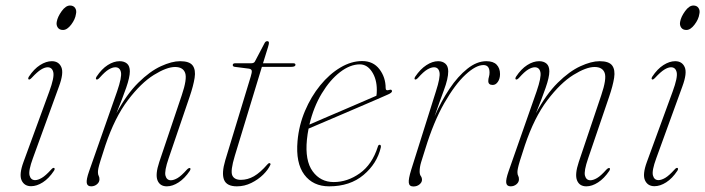

<svg xmlns="http://www.w3.org/2000/svg" viewBox="-20 -667 2552 695"><path d="M208 -558.5Q195 -558.5 189 -567.5Q183 -576.5 185.5 -588.5Q188.5 -606 203.2 -626.5Q218 -647 233.5 -647Q246 -647 252 -638Q258 -629 255 -616.5Q252.5 -597.5 237.8 -578Q223 -558.5 208 -558.5ZM99 -94Q82.5 -49 87 -32Q91.5 -15 107 -15Q117.5 -15 131.2 -23Q145 -31 165 -53Q172 -61 176 -59Q180 -56.5 175.5 -49Q157 -21 135 -7Q113 7 92.5 7Q68 7 58.2 -14.2Q48.5 -35.5 65 -80.5L158.5 -336Q177 -386.5 173 -405Q169 -423.5 152.5 -423.5Q142 -423.5 128.5 -415.2Q115 -407 95 -385.5Q87.5 -377.5 84 -379.5Q80 -381.5 84.5 -389.5Q103 -417.5 125 -431.5Q147 -445.5 167.5 -445.5Q192.5 -445.5 202 -424Q211.5 -402.5 193.5 -354Z M329 -379.5Q325 -381.5 329.5 -389.5Q348 -417.5 370 -431.5Q392 -445.5 413 -445.5Q429.5 -445.5 439.8 -436.8Q450 -428 450 -408.5Q450 -387.5 436.8 -349.5Q423.5 -311.5 401.5 -257Q438.5 -326 480.5 -367.5Q522.5 -409 562.2 -427.2Q602 -445.5 632 -445.5Q666 -445.5 677.5 -429.8Q689 -414 684.5 -385.2Q680 -356.5 666.5 -317L590.5 -94Q574.5 -47.5 579 -31Q583.5 -14.5 598.5 -14.5Q609 -14.5 622.8 -22.5Q636.5 -30.5 656.5 -53Q664 -60.5 668 -58.5Q671.5 -56.5 667 -48.5Q648.5 -21 626.5 -6.8Q604.5 7.5 584 7.5Q559 7.5 550.2 -14Q541.5 -35.5 556.5 -80.5L638 -322.5Q658 -381.5 650.2 -403Q642.5 -424.5 613.5 -424.5Q583.5 -424.5 537 -395.8Q490.5 -367 443 -304.5Q395.5 -242 361.5 -141Q349.5 -104.5 343.8 -85.8Q338 -67 336.2 -58.2Q334.5 -49.5 334.5 -44Q334.5 -35 337.2 -30.5Q340 -26 340 -18Q340 -7.5 331 0Q322 7.5 310 7.5Q296 7.5 294 -4.8Q292 -17 302.5 -47L404 -336.5Q421.5 -387.5 417.8 -405.5Q414 -423.5 397.5 -423.5Q387 -423.5 373.5 -415.5Q360 -407.5 340.5 -385.5Q333 -377.5 329 -379.5Z M881 -418.5 830 -425Q822.5 -426 822.5 -431.5Q822.5 -438 831.5 -438H889Q899 -438 902.5 -444L938 -511.5Q941.5 -518 947.5 -518Q953.5 -518 953.5 -511.5Q953.5 -507.5 950 -496L932 -438H1041.5Q1049.5 -438 1049.5 -432.5Q1049.5 -425 1034 -425H928L830 -103Q813.5 -48.5 820.8 -32.2Q828 -16 852 -16Q876.5 -16 899.2 -29Q922 -42 948 -72Q952 -77 956 -76.5Q960 -75.5 959 -71Q951 -53 932.8 -35Q914.5 -17 889.8 -4.8Q865 7.5 837.5 7.5Q800.5 7.5 791 -16.2Q781.5 -40 795.5 -87L887.5 -389.5Q892.5 -405.5 891.2 -411.2Q890 -417 881 -418.5Z M1358.5 -133.5Q1345 -75 1296 -33.8Q1247 7.5 1171.5 7.5Q1113 7.5 1081.5 -34.8Q1050 -77 1057 -156.5Q1062 -213.5 1084 -265.5Q1106 -317.5 1139.2 -358.2Q1172.5 -399 1212 -422.5Q1251.5 -446 1291 -446Q1331 -446 1353.5 -416.5Q1376 -387 1376 -348Q1376 -337 1389 -341.5Q1398 -344.5 1399 -337.5Q1399.5 -331.5 1384.5 -325Q1373.5 -320 1346.2 -308.2Q1319 -296.5 1283.5 -281.2Q1248 -266 1211.2 -250.2Q1174.5 -234.5 1144 -221.5Q1113.5 -208.5 1097 -201.5Q1093 -181.5 1091 -161.5Q1083.5 -85.5 1111.8 -46.8Q1140 -8 1188 -8Q1238 -8 1282.5 -39.8Q1327 -71.5 1347.5 -135.5Q1349.5 -143 1354 -143Q1360 -143 1358.5 -133.5ZM1282.5 -434Q1247.5 -434 1211 -406Q1174.5 -378 1144.8 -328.8Q1115 -279.5 1100 -216Q1119.5 -224.5 1151.8 -238.5Q1184 -252.5 1220.8 -268Q1257.5 -283.5 1290 -297.8Q1322.5 -312 1342.5 -320.5Q1344 -327.5 1344 -341.5Q1344 -380.5 1326.5 -407.2Q1309 -434 1282.5 -434Z M1482 -379.5Q1478.5 -381.5 1483 -389.5Q1501.5 -417 1523.5 -431.2Q1545.5 -445.5 1566 -445.5Q1582 -445.5 1592.2 -436.5Q1602.5 -427.5 1602.5 -408.5Q1602.5 -382.5 1586.8 -340.5Q1571 -298.5 1553 -245.5Q1576.5 -300 1607 -345.5Q1637.5 -391 1671.8 -418.2Q1706 -445.5 1740.5 -445.5Q1765.5 -445.5 1777.8 -432.8Q1790 -420 1790 -399Q1790 -382 1782.2 -370.8Q1774.5 -359.5 1763.5 -359.5Q1747.5 -359.5 1747.5 -373.5Q1747.5 -381.5 1749.8 -388.8Q1752 -396 1752 -404.5Q1752 -431.5 1730 -431.5Q1702.5 -431.5 1664.8 -396.5Q1627 -361.5 1588.2 -293.8Q1549.5 -226 1519.5 -128Q1510 -98.5 1504.5 -80.2Q1499 -62 1499 -46.5Q1499 -35.5 1503.2 -29.8Q1507.5 -24 1507.5 -16Q1507.5 -7 1498.5 0.5Q1489.5 8 1476.5 8Q1461.5 8 1459.8 -5.2Q1458 -18.5 1468.5 -52.5L1558 -336.5Q1574.5 -387.5 1570.8 -405.5Q1567 -423.5 1551 -423.5Q1540.5 -423.5 1526.8 -415.5Q1513 -407.5 1493.5 -385.5Q1486 -377.5 1482 -379.5Z M1847.5 -379.5Q1843.5 -381.5 1848 -389.5Q1866.5 -417.5 1888.5 -431.5Q1910.5 -445.5 1931.5 -445.5Q1948 -445.5 1958.2 -436.8Q1968.5 -428 1968.5 -408.5Q1968.5 -387.5 1955.2 -349.5Q1942 -311.5 1920 -257Q1957 -326 1999 -367.5Q2041 -409 2080.8 -427.2Q2120.5 -445.5 2150.5 -445.5Q2184.5 -445.5 2196 -429.8Q2207.5 -414 2203 -385.2Q2198.5 -356.5 2185 -317L2109 -94Q2093 -47.5 2097.5 -31Q2102 -14.5 2117 -14.5Q2127.5 -14.5 2141.2 -22.5Q2155 -30.5 2175 -53Q2182.5 -60.5 2186.5 -58.5Q2190 -56.5 2185.5 -48.5Q2167 -21 2145 -6.8Q2123 7.5 2102.5 7.5Q2077.5 7.5 2068.8 -14Q2060 -35.5 2075 -80.5L2156.5 -322.5Q2176.5 -381.5 2168.8 -403Q2161 -424.5 2132 -424.5Q2102 -424.5 2055.5 -395.8Q2009 -367 1961.5 -304.5Q1914 -242 1880 -141Q1868 -104.5 1862.2 -85.8Q1856.5 -67 1854.8 -58.2Q1853 -49.5 1853 -44Q1853 -35 1855.8 -30.5Q1858.5 -26 1858.5 -18Q1858.5 -7.5 1849.5 0Q1840.5 7.5 1828.5 7.5Q1814.5 7.5 1812.5 -4.8Q1810.5 -17 1821 -47L1922.5 -336.5Q1940 -387.5 1936.2 -405.5Q1932.5 -423.5 1916 -423.5Q1905.5 -423.5 1892 -415.5Q1878.5 -407.5 1859 -385.5Q1851.5 -377.5 1847.5 -379.5Z M2464.5 -558.5Q2451.5 -558.5 2445.5 -567.5Q2439.5 -576.5 2442 -588.5Q2445 -606 2459.8 -626.5Q2474.5 -647 2490 -647Q2502.5 -647 2508.5 -638Q2514.5 -629 2511.5 -616.5Q2509 -597.5 2494.2 -578Q2479.5 -558.5 2464.5 -558.5ZM2355.5 -94Q2339 -49 2343.5 -32Q2348 -15 2363.5 -15Q2374 -15 2387.8 -23Q2401.5 -31 2421.5 -53Q2428.5 -61 2432.5 -59Q2436.5 -56.5 2432 -49Q2413.5 -21 2391.5 -7Q2369.5 7 2349 7Q2324.5 7 2314.8 -14.2Q2305 -35.5 2321.5 -80.5L2415 -336Q2433.5 -386.5 2429.5 -405Q2425.5 -423.5 2409 -423.5Q2398.5 -423.5 2385 -415.2Q2371.5 -407 2351.5 -385.5Q2344 -377.5 2340.5 -379.5Q2336.5 -381.5 2341 -389.5Q2359.5 -417.5 2381.5 -431.5Q2403.5 -445.5 2424 -445.5Q2449 -445.5 2458.5 -424Q2468 -402.5 2450 -354Z"/></svg>

Font: Fraunces 72pt S000 Thin
Style: Italic
Weight: 100
Italic angle: -16°
Version: Version 1.000; ttfautohint (v1.8.3)